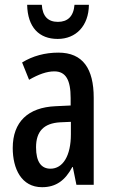

<svg xmlns="http://www.w3.org/2000/svg" viewBox="-20 -769 470 799"><path d="M350 -749H290C286 -700 261 -678 221 -678C180 -678 157 -701 154 -749H93C95 -655 143 -607 220 -607C296 -607 349 -661 350 -749ZM223 -550C167 -550 116 -536 72 -509L101 -437C141 -460 175 -472 206 -472C254 -472 274 -436 274 -361V-330L211 -327C97 -322 33 -262 33 -153C33 -67 69 10 155 10C213 10 251 -18 281 -74H283L298 0H370V-362C370 -483 325 -550 223 -550ZM230 -260 275 -262V-210C275 -121 242 -67 190 -67C152 -67 130 -95 130 -156C130 -222 162 -256 230 -260Z"/></svg>

Font: Noto Sans Arabic ExtCond Med
Style: Regular
Weight: 500
Width: 2
Designer: Monotype Design Team, Nadine Chahine, Nizar Qandah and Khaled Hosny
Foundry: Monotype Imaging Inc.
Version: Version 2.012